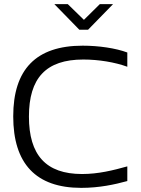

<svg xmlns="http://www.w3.org/2000/svg" viewBox="-20 -900 680 929"><path d="M596 -577V-646C540 -667 457 -679 380 -679C154 -679 44 -564 44 -337C44 -108 154 9 373 9C460 9 534 -7 596 -24V-95C528 -76 456 -58 377 -58C202 -58 120 -150 120 -336C120 -522 202 -612 383 -612C457 -612 536 -599 596 -577ZM243 -880 364 -756H406L527 -880H463L386 -804L308 -880Z"/></svg>

Font: LT Wave Alt Light
Style: Regular
Weight: 300
Designer: Daniel Lyons
Version: Version 2.5 (Glyphs App)